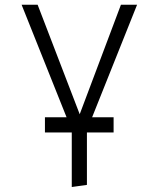

<svg xmlns="http://www.w3.org/2000/svg" viewBox="-20 -558 655 793"><path d="M479.5 -538.5H546.2L360.5 -73.8H449.2V-10.8H339V205.6L276.4 214.4V-10.8H165.6V-73.8H254.9L69.2 -538.5H135.4L309.2 -86.2Z"/></svg>

Font: Fira Code Fixed Light
Style: Regular
Weight: 300
Monospace: yes
Designer: Carrois Corporate, Edenspiekermann AG, Nikita Prokopov
Foundry: Carrois Corporate, Edenspiekermann AG, Nikita Prokopov
Version: Version 5.002